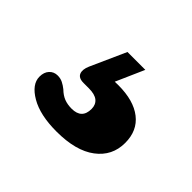

<svg xmlns="http://www.w3.org/2000/svg" viewBox="-70 -105 431 431"><g transform="rotate(45 145.5 110.5)"><path d="M125.6 -9.3H182.3L145.1 75L104.5 65.4Q116.1 61.4 130.1 59.6Q144.1 57.8 163.7 57.8Q212.6 57.8 239.5 78.9Q266.4 99.9 266.4 138.7Q266.4 180 233.4 204.8Q200.5 229.7 139.3 229.7Q86.8 229.7 55.9 211.6Q25 193.5 25 169.5Q25 155.3 32.7 147Q40.4 138.7 52.2 138.7Q61.4 138.7 68.7 142.4Q76.1 146.1 83 151.7Q92.8 161.3 103.3 165.4Q113.8 169.4 126.9 169.4Q159.1 169.4 159.1 138.1Q159.1 124.5 150 117Q140.9 109.6 121.9 109.6H105.1Q89.3 109.6 85.2 99.8Q81.2 90 87.8 75Z"/></g></svg>

Font: Fraunces SuperSoft 9pt
Style: Regular
Weight: 900
Version: Version 1.000;[b76b70a41]